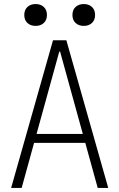

<svg xmlns="http://www.w3.org/2000/svg" viewBox="-20 -929 590 949"><path d="M35 0 242 -730H308L515 0H463L277 -674H273L87 0ZM129 -223V-267H421V-223ZM156 -801Q131 -801 115.5 -815.5Q100 -830 100 -855Q100 -880 115.5 -894.5Q131 -909 156 -909Q181 -909 196.5 -894.5Q212 -880 212 -855Q212 -830 196.5 -815.5Q181 -801 156 -801ZM394 -801Q369 -801 353.5 -815.5Q338 -830 338 -855Q338 -880 353.5 -894.5Q369 -909 394 -909Q419 -909 434.5 -894.5Q450 -880 450 -855Q450 -830 434.5 -815.5Q419 -801 394 -801Z"/></svg>

Font: M PLUS Code Latin SemiExpanded Light
Style: Regular
Weight: 300
Width: 6
Designer: Coji Morishita
Foundry: UNDERFOREST DESIGN
Version: Version 1.002; ttfautohint (v1.8.3)